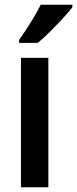

<svg xmlns="http://www.w3.org/2000/svg" viewBox="-20 -786 324 806"><path d="M183 0H68V-543H183ZM284 -756Q270 -737 244.5 -709.5Q219 -682 190.5 -653.5Q162 -625 139 -606H60V-618Q86 -655 110 -693.5Q134 -732 151 -766H284Z"/></svg>

Font: Noto Sans Gujarati Condensed SemiBold
Style: Regular
Weight: 600
Width: 3
Designer: Jelle Bosma - Monotype Design Team, Universal Thirst
Foundry: Monotype Imaging Inc.
Version: Version 2.106; ttfautohint (v1.8.4.7-5d5b)